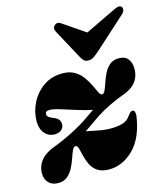

<svg xmlns="http://www.w3.org/2000/svg" viewBox="-105 -768 752 861"><g transform="rotate(-15 271.0 -337.5)"><path d="M476 -191.5Q461.5 -91.5 410.5 -40.8Q359.5 10 296.5 10Q262 10 242.2 -3.8Q222.5 -17.5 212.8 -38.2Q203 -59 198.2 -79.5Q193.5 -100 189.5 -114.5Q185.5 -129 178 -130Q168.5 -131 162 -117.2Q155.5 -103.5 148.5 -82.5Q141.5 -61.5 130.8 -40.2Q120 -19 103.2 -4.5Q86.5 10 60 10Q31.5 10 15.5 -6.8Q-0.5 -23.5 -0.5 -50Q-0.5 -84.5 21.8 -111.8Q44 -139 99 -157.5Q132.5 -171 164.8 -187Q197 -203 231 -223.5Q249.5 -235.5 265.2 -246.5Q281 -257.5 294.5 -267Q264.5 -272.5 226.8 -284.5Q189 -296.5 155.8 -306.8Q122.5 -317 105.5 -317Q86 -317 86 -302Q86 -293 94.8 -287.2Q103.5 -281.5 119.5 -275.5Q144 -264.5 144 -241.5Q144 -224 131.2 -214.5Q118.5 -205 101.5 -205Q73.5 -205 55.2 -225.5Q37 -246 37 -283Q37 -326.5 57.5 -367.2Q78 -408 115.2 -434.2Q152.5 -460.5 204 -460.5Q237.5 -460.5 260.2 -446.8Q283 -433 297.5 -412.5Q312 -392 321.5 -371.5Q331 -351 337.8 -337.2Q344.5 -323.5 352 -323.5Q360.5 -323.5 366.8 -337.2Q373 -351 379.8 -371.5Q386.5 -392 396.8 -412.5Q407 -433 423.5 -446.8Q440 -460.5 466 -460.5Q494.5 -460.5 508.2 -442.8Q522 -425 522 -397.5Q522 -322 435.5 -294.5Q407.5 -284 377 -269.5Q346.5 -255 314.5 -235Q292 -219 272.8 -206Q253.5 -193 238.5 -182.5Q262.5 -178 291.8 -171.8Q321 -165.5 351 -165.5Q380 -165.5 404.2 -172Q428.5 -178.5 442.5 -200Q450.5 -210.5 454.8 -214Q459 -217.5 464.5 -217.5Q477 -217 476 -191.5ZM383 -513.5Q368.5 -501 357.5 -493.5Q346.5 -486 333 -486Q319 -486 311.8 -493.2Q304.5 -500.5 297.5 -513.5L225 -647.5Q214.5 -667.5 228.5 -679Q242.5 -690.5 259.5 -677L360 -608.5L502.5 -677Q529.5 -691 539 -679Q543 -674 541.5 -664.2Q540 -654.5 528.5 -645Z"/></g></svg>

Font: Fraunces 144pt Soft Black
Style: Italic
Weight: 900
Italic angle: -16°
Version: Version 1.000;[b76b70a41]